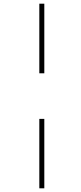

<svg xmlns="http://www.w3.org/2000/svg" viewBox="-20 -779 440 1040"><path d="M193 -382H220V-759H193ZM193 241H220V-135H193Z"/></svg>

Font: Noto Sans Condensed Thin
Style: Italic
Weight: 100
Width: 3
Italic angle: -12°
Designer: Monotype Design Team
Foundry: Monotype Imaging Inc.
Version: Version 2.013